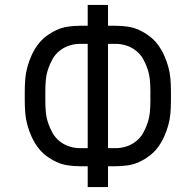

<svg xmlns="http://www.w3.org/2000/svg" viewBox="-20 -755 790 775"><path d="M334 0V-84H303Q279 -84 254.5 -87.5Q230 -91 207.5 -101.5Q185 -112 165.5 -127Q146 -142 131.5 -162Q117 -182 107 -204.5Q97 -227 90.5 -250.5Q84 -274 82 -298.5Q80 -323 80 -348V-387Q80 -412 82 -436.5Q84 -461 90.5 -484.5Q97 -508 107 -530.5Q117 -553 131.5 -573Q146 -593 165.5 -608Q185 -623 207.5 -633.5Q230 -644 254.5 -647.5Q279 -651 303 -651H334V-735H416V-651H447Q471 -651 495.5 -647.5Q520 -644 542.5 -633.5Q565 -623 584.5 -608Q604 -593 618.5 -573Q633 -553 643 -530.5Q653 -508 659.5 -484.5Q666 -461 668 -436.5Q670 -412 670 -387V-348Q670 -323 668 -298.5Q666 -274 659.5 -250.5Q653 -227 643 -204.5Q633 -182 618.5 -162Q604 -142 584.5 -127Q565 -112 542.5 -101.5Q520 -91 495.5 -87.5Q471 -84 447 -84H416V0ZM303 -157H334V-578H303Q281 -578 259.5 -571Q238 -564 220.5 -550Q203 -536 192 -516.5Q181 -497 174 -475.5Q167 -454 165 -432Q163 -410 163 -387V-348Q163 -325 165 -303Q167 -281 174 -259.5Q181 -238 192 -218.5Q203 -199 220.5 -185Q238 -171 259.5 -164Q281 -157 303 -157ZM416 -157H447Q469 -157 490.5 -164Q512 -171 529.5 -185Q547 -199 558 -218.5Q569 -238 576 -259.5Q583 -281 585 -303Q587 -325 587 -348V-387Q587 -410 585 -432Q583 -454 576 -475.5Q569 -497 558 -516.5Q547 -536 529.5 -550Q512 -564 490.5 -571Q469 -578 447 -578H416Z"/></svg>

Font: Iosevka Aile
Style: Regular
Weight: 400
Designer: Belleve Invis
Foundry: Belleve Invis
Version: Version 28.0.1; ttfautohint (v1.8.4)